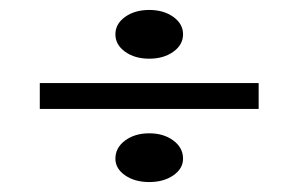

<svg xmlns="http://www.w3.org/2000/svg" viewBox="-20 -493 600 386"><path d="M280 -225Q309 -225 328.5 -210.5Q348 -196 348 -174Q348 -154 328.5 -140.5Q309 -127 280 -127Q251 -127 231.5 -140.5Q212 -154 212 -174Q212 -196 231.5 -210.5Q251 -225 280 -225ZM280 -473Q309 -473 328.5 -459Q348 -445 348 -424Q348 -403 328.5 -389Q309 -375 280 -375Q251 -375 231.5 -389Q212 -403 212 -424Q212 -445 231.5 -459Q251 -473 280 -473ZM60 -274V-326H500V-274Z"/></svg>

Font: Kalnia SemiExpanded SemiBold
Style: Regular
Weight: 600
Width: 6
Designer: Frida Medrano
Foundry: Frida Medrano
Version: Version 1.105